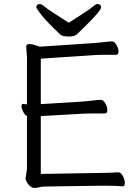

<svg xmlns="http://www.w3.org/2000/svg" viewBox="-20 -916 678 946"><path d="M479 -64Q517 -64 562 -67H563Q576 -67 585.5 -48.5Q595 -30 595 -14Q595 2 584 2H583Q559 -1 496 -1H480L202 3Q186 3 174.5 6.5Q163 10 148.5 10Q134 10 120 -7.5Q106 -25 106 -37L113 -84V-344Q102 -350 94 -366Q86 -382 86 -393Q86 -404 94 -404H96Q104 -402 113 -402V-634L109 -685Q109 -699 123 -699Q137 -699 156 -693Q175 -687 176 -686L447 -704Q470 -706 495.5 -709Q521 -712 532.5 -712Q544 -712 554 -694.5Q564 -677 564 -661.5Q564 -646 551 -646H488Q462 -646 448 -645L181 -627V-403L392 -416Q415 -418 440.5 -421Q466 -424 477.5 -424Q489 -424 499 -406.5Q509 -389 509 -373Q509 -357 496 -357H434Q407 -357 393 -356L181 -344V-59ZM319 -804Q354 -827 388 -848.5Q422 -870 437 -883Q452 -896 460 -896Q478 -896 478 -879.5Q478 -863 392 -779Q372 -760 360 -748Q348 -736 318.5 -736Q289 -736 278 -745Q208 -811 183.5 -843Q159 -875 159 -880Q159 -896 177 -896Q185 -896 200 -883Q215 -870 249.5 -848.5Q284 -827 319 -804Z"/></svg>

Font: ToneOZ-Pinyin-WenKai-Regular
Style: Regular
Weight: 400
Designer: Fontworks Inc.
Foundry: ToneOZ
Version: Version 0.240331